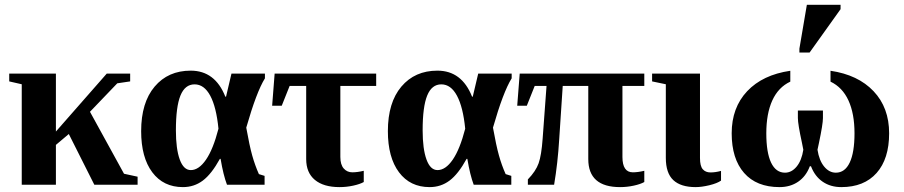

<svg xmlns="http://www.w3.org/2000/svg" viewBox="-20 -763 3732 793"><path d="M517.6 -459V-426.8L464.4 -418.9L351.6 -301.3L492.2 -45.4L548.3 -33.2V0H369.6L264.2 -209.5L210.9 -164.6V0H69.8V-415L18.1 -426.8V-459H210.9V-219.7L420.9 -459Z M735.4 9.8Q654.8 9.8 608.9 -51.5Q563 -112.8 563 -221.2Q563 -339.4 618.7 -405.3Q674.3 -471.2 767.6 -471.2Q868.2 -471.2 910.6 -363.8H913.6L936 -459H1074.2V-439.5Q1039.1 -382.8 997.1 -235.8Q1010.3 -161.6 1021.7 -120.8Q1033.2 -80.1 1049.3 -43.9L1072.8 -36.6V0H917.5Q902.3 -40 891.1 -106.9H888.2Q853.5 -43.9 817.6 -17.1Q781.7 9.8 735.4 9.8ZM783.7 -414.6Q744.1 -414.6 725.3 -368.4Q706.5 -322.3 706.5 -224.6Q706.5 -147.9 722.4 -104.2Q738.3 -60.5 768.1 -60.5Q801.3 -60.5 830.8 -103.5Q860.4 -146.5 882.3 -231.4Q873.5 -320.8 848.4 -367.7Q823.2 -414.6 783.7 -414.6Z M1176.3 -408.2 1143.6 -326.2H1104L1114.3 -459H1533.7V-408.2H1385.7V-114.7Q1385.7 -83 1399.7 -67.1Q1413.6 -51.3 1435.1 -51.3Q1456.1 -51.3 1482.4 -57.6V-11.2Q1466.8 -2.4 1439 3.7Q1411.1 9.8 1382.3 9.8Q1316.4 9.8 1280.5 -20Q1244.6 -49.8 1244.6 -106V-408.2Z M1754.4 9.8Q1673.8 9.8 1627.9 -51.5Q1582 -112.8 1582 -221.2Q1582 -339.4 1637.7 -405.3Q1693.4 -471.2 1786.6 -471.2Q1887.2 -471.2 1929.7 -363.8H1932.6L1955.1 -459H2093.3V-439.5Q2058.1 -382.8 2016.1 -235.8Q2029.3 -161.6 2040.8 -120.8Q2052.2 -80.1 2068.4 -43.9L2091.8 -36.6V0H1936.5Q1921.4 -40 1910.2 -106.9H1907.2Q1872.6 -43.9 1836.7 -17.1Q1800.8 9.8 1754.4 9.8ZM1802.7 -414.6Q1763.2 -414.6 1744.4 -368.4Q1725.6 -322.3 1725.6 -224.6Q1725.6 -147.9 1741.5 -104.2Q1757.3 -60.5 1787.1 -60.5Q1820.3 -60.5 1849.9 -103.5Q1879.4 -146.5 1901.4 -231.4Q1892.6 -320.8 1867.4 -367.7Q1842.3 -414.6 1802.7 -414.6Z M2593.8 -51.3Q2614.7 -51.3 2641.1 -57.6V-11.2Q2625.5 -2.4 2597.7 3.7Q2569.8 9.8 2541 9.8Q2409.7 9.8 2409.7 -106V-408.2H2304.2L2289.6 -187Q2283.7 -89.8 2268.6 0H2160.2V-22Q2192.9 -55.7 2204.6 -88.6Q2216.3 -121.6 2221.2 -189.9L2237.3 -408.2H2188.5L2155.8 -326.2H2116.2L2126.5 -459H2641.1V-408.2H2550.8V-114.7Q2550.8 -51.3 2593.8 -51.3Z M2853 9.8Q2792 9.8 2761 -19Q2730 -47.9 2730 -110.8V-415L2673.3 -426.8V-459H2871.1V-110.4Q2871.1 -77.1 2882.6 -64Q2894 -50.8 2914.6 -50.8Q2934.6 -50.8 2958 -57.1V-17.1Q2942.4 -5.9 2910.2 2Q2877.9 9.8 2853 9.8Z M3199.7 9.8Q3104.5 9.8 3053.2 -48.8Q3002 -107.4 3002 -212.4Q3002 -318.4 3065.9 -386.2Q3129.9 -454.1 3244.1 -470.7V-425.8Q3194.8 -402.8 3169.9 -348.4Q3145 -293.9 3145 -212.4Q3145 -132.8 3164.8 -91.3Q3184.6 -49.8 3222.2 -49.8Q3249.5 -49.8 3270.3 -75Q3291 -100.1 3297.9 -144.5L3292.5 -171.9Q3275.4 -250.5 3275.4 -275.4V-306.6H3378.9V-275.4Q3378.9 -250.5 3362.3 -171.9L3356.4 -144.5Q3363.3 -100.1 3384 -75Q3404.8 -49.8 3432.1 -49.8Q3469.7 -49.8 3489.5 -91.6Q3509.3 -133.3 3509.3 -212.4Q3509.3 -293.5 3484.4 -347.9Q3459.5 -402.3 3410.2 -425.8V-470.7Q3523.9 -454.1 3588.1 -386.2Q3652.3 -318.4 3652.3 -212.4Q3652.3 -106.9 3600.6 -48.6Q3548.8 9.8 3454.6 9.8Q3410.6 9.8 3378.2 -12.2Q3345.7 -34.2 3329.6 -76.2H3324.7Q3309.1 -34.7 3276.6 -12.5Q3244.1 9.8 3199.7 9.8ZM3281.7 -545.9V-562L3312.5 -743.2H3451.7V-725.1L3323.7 -545.9Z"/></svg>

Font: Liberation Serif
Style: Bold
Weight: 700
Designer: Steve Matteson
Foundry: Ascender Corporation
Version: Version 2.1.5